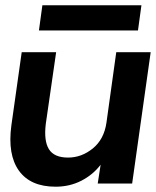

<svg xmlns="http://www.w3.org/2000/svg" viewBox="-20 -693 589 725"><path d="M190 12Q95 12 51.5 -48.5Q8 -109 23 -220L62 -496H192L153 -226Q145 -162 164.5 -130Q184 -98 237 -98Q288 -98 330.5 -132.5Q373 -167 382 -230L419 -496H549L479 0H349L360 -71Q331 -33 287 -10.5Q243 12 190 12ZM127 -578 140 -673H514L501 -578Z"/></svg>

Font: Host Grotesk
Style: Bold Italic
Weight: 700
Italic angle: -8°
Designer: Doğukan Karapınar
Foundry: Element Type
Version: Version 1.003; ttfautohint (v1.8.4.7-5d5b)